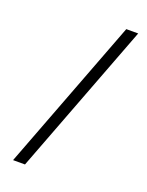

<svg xmlns="http://www.w3.org/2000/svg" viewBox="-150 -827 730 954"><g transform="rotate(20 215.0 -350.0)"><path d="M411 -752 105 52H42L348 -752Z"/></g></svg>

Font: Pathway Extreme 8pt Thin 12pt Light
Style: Italic
Weight: 300
Italic angle: -8°
Version: Version 1.001;gftools[0.9.26]